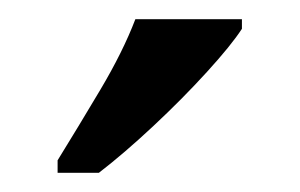

<svg xmlns="http://www.w3.org/2000/svg" viewBox="-20 -786 312 200"><path d="M40 -619Q61 -653 84.5 -692.5Q108 -732 121 -766H232V-756Q221 -739 195.5 -711Q170 -683 139.5 -654.5Q109 -626 83 -606H40Z"/></svg>

Font: Noto Serif Lao Condensed Medium
Style: Regular
Weight: 500
Width: 3
Designer: Monotype Design Team
Foundry: Monotype Imaging Inc.
Version: Version 2.003; ttfautohint (v1.8.4.7-5d5b)